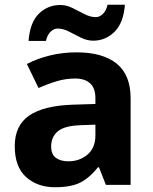

<svg xmlns="http://www.w3.org/2000/svg" viewBox="-20 -777 644 807"><path d="M302 -557Q412 -557 470.5 -509.5Q529 -462 529 -364V0H425L396 -74H392Q357 -30 318 -10Q279 10 211 10Q138 10 90 -32.5Q42 -75 42 -163Q42 -250 103 -291.5Q164 -333 286 -337L381 -340V-364Q381 -407 358.5 -427Q336 -447 296 -447Q256 -447 218 -435.5Q180 -424 142 -407L93 -508Q137 -531 190.5 -544Q244 -557 302 -557ZM323 -251Q251 -249 223 -225Q195 -201 195 -162Q195 -128 215 -113.5Q235 -99 267 -99Q315 -99 348 -127.5Q381 -156 381 -208V-253ZM100 -605Q106 -683 143.5 -719.5Q181 -756 233 -756Q260 -756 285.5 -743Q311 -730 335.5 -717.5Q360 -705 383 -705Q398 -705 412 -718Q426 -731 432 -757H505Q499 -680 461 -643Q423 -606 372 -606Q346 -606 320.5 -618.5Q295 -631 270.5 -644Q246 -657 222 -657Q207 -657 193 -644Q179 -631 173 -605Z"/></svg>

Font: Noto Sans Hanifi Rohingya
Style: Bold
Weight: 700
Designer: Monotype Design Team and DaltonMaag
Foundry: Google LLC
Version: Version 2.102; ttfautohint (v1.8.4.7-5d5b)